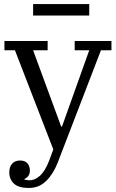

<svg xmlns="http://www.w3.org/2000/svg" viewBox="-20 -719 574 951"><path d="M123 212Q72 212 49 190.5Q26 169 26 134Q26 108 40 92Q54 76 80 76Q103 76 115.5 89.5Q128 103 128 126Q128 143 119.5 153.5Q111 164 101 167V170Q112 174 127 174Q153 174 178 151.5Q203 129 223 78L244 21L54 -470H2V-516H216V-470H144L283 -92H287L422 -470H350V-516H532V-470H480L266 86Q245 141 209.5 176.5Q174 212 123 212ZM144 -699H422V-642H144Z"/></svg>

Font: IBM Plex Serif
Style: Regular
Weight: 400
Designer: Mike Abbink, Paul van der Laan, Pieter van Rosmalen
Foundry: Bold Monday
Version: Version 3.001